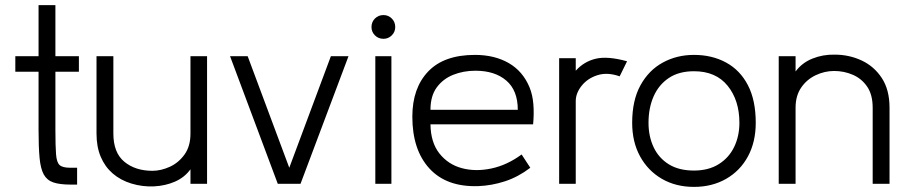

<svg xmlns="http://www.w3.org/2000/svg" viewBox="-20 -720 3544 752"><path d="M131 -212V-439H40V-500H131V-700H197V-500H289V-439H197V-212Q197 -147 199.5 -115.5Q202 -84 213.5 -73.5Q225 -63 255 -63H282V3H257Q214 3 189 -5.5Q164 -14 151.5 -36.5Q139 -59 135 -101.5Q131 -144 131 -212Z M791 0H726V-57Q703 -25 665 -8.5Q627 8 582.5 10Q538 12 495 -1Q452 -14 421 -41Q391 -67 374.5 -106Q358 -145 358 -197V-500H424V-197Q424 -122 467 -86.5Q510 -51 577 -51Q610 -51 644.5 -66.5Q679 -82 702.5 -114.5Q726 -147 726 -197V-500H791Z M1345 -500 1157 0H1068L881 -500H950L1113 -63L1276 -500Z M1482 -568Q1462 -568 1448.5 -581.5Q1435 -595 1435 -614Q1435 -634 1448.5 -647.5Q1462 -661 1482 -661Q1501 -661 1514.5 -647.5Q1528 -634 1528 -614Q1528 -595 1514.5 -581.5Q1501 -568 1482 -568ZM1513 0H1450V-500H1513Z M2068 -233H1666Q1667 -162 1701 -119Q1735 -76 1788.5 -61.5Q1842 -47 1904 -60Q1966 -73 2023 -115L2057 -63Q2010 -27 1958 -10Q1906 7 1853 9Q1729 13 1662 -60Q1595 -133 1595 -263Q1595 -375 1657 -440Q1719 -505 1840 -505Q1917 -505 1972.5 -473Q2028 -441 2054 -378Q2066 -349 2069 -312Q2072 -275 2068 -233ZM1842 -443Q1795 -443 1755 -427Q1715 -411 1690.5 -377.5Q1666 -344 1666 -290H2008Q2008 -366 1963 -404.5Q1918 -443 1842 -443Z M2170 0V-492H2235V-443Q2267 -479 2313.5 -490Q2360 -501 2436 -480L2407 -421Q2359 -438 2320 -425.5Q2281 -413 2258 -384Q2235 -355 2235 -324V0Z M2698 12Q2627 12 2572.5 -19.5Q2518 -51 2487 -107.5Q2456 -164 2456 -239Q2456 -327 2488.5 -386Q2521 -445 2576 -475Q2631 -505 2698 -505Q2769 -505 2824 -475Q2879 -445 2909.5 -386Q2940 -327 2940 -239Q2940 -164 2909.5 -107.5Q2879 -51 2824 -19.5Q2769 12 2698 12ZM2698 -52Q2755 -52 2795 -77Q2835 -102 2855.5 -144.5Q2876 -187 2876 -239Q2876 -327 2830 -384Q2784 -441 2698 -441Q2639 -441 2599.5 -414.5Q2560 -388 2540 -342.5Q2520 -297 2520 -239Q2520 -186 2540 -143.5Q2560 -101 2599.5 -76.5Q2639 -52 2698 -52Z M3464 0H3398V-298Q3398 -349 3376.5 -380.5Q3355 -412 3320.5 -427Q3286 -442 3247 -442Q3210 -442 3175 -425.5Q3140 -409 3118 -377Q3096 -345 3096 -298V0H3030V-500H3096V-440Q3121 -474 3162 -490.5Q3203 -507 3249 -506Q3306 -506 3355 -483Q3404 -460 3434 -414Q3464 -368 3464 -298Z"/></svg>

Font: Kulim Park Light
Style: Regular
Weight: 300
Designer: Noponies / Dale Sattler
Foundry: Noponies
Version: Version 1.000; ttfautohint (v1.8.3)